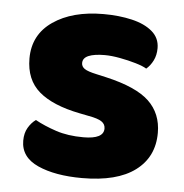

<svg xmlns="http://www.w3.org/2000/svg" viewBox="-43 -544 579 603"><g transform="rotate(5 246.0 -242.5)"><path d="M462 -145Q462 -69 404.5 -26Q347 17 237 17Q152 17 97.5 -7.5Q43 -32 43 -84Q43 -108 53 -125Q63 -142 77 -152Q106 -136 143.5 -123.5Q181 -111 230 -111Q294 -111 294 -144Q294 -158 282 -166Q270 -174 242 -179L212 -185Q126 -202 83 -239Q40 -276 40 -343Q40 -418 101 -460Q162 -502 260 -502Q309 -502 349.5 -492.5Q390 -483 414 -462.5Q438 -442 438 -410Q438 -388 429.5 -371Q421 -354 408 -343Q397 -350 373.5 -357Q350 -364 323 -369Q296 -374 275 -374Q242 -374 224 -366.5Q206 -359 206 -343Q206 -332 216 -325Q226 -318 254 -312L285 -305Q381 -283 421.5 -244.5Q462 -206 462 -145Z"/></g></svg>

Font: Baloo Tamma 2 ExtraBold
Style: Regular
Weight: 800
Designer: Divya Kowshik, Shuchita Grover and Ek Type
Foundry: Ek Type
Version: Version 1.700